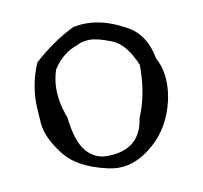

<svg xmlns="http://www.w3.org/2000/svg" viewBox="-52 -875 509 482"><g transform="rotate(-10 202.0 -634.5)"><path d="M215 -449Q261 -449 305.5 -488.5Q350 -528 365 -593Q370 -616 370 -637Q370 -674 354 -703Q342 -770 290 -794Q242 -820 196 -820Q180 -820 164 -817Q111 -792 59 -745Q38 -697 38 -645Q38 -632 41 -593Q44 -554 82 -507Q114 -469 184 -453Q200 -449 215 -449ZM190 -483Q159 -483 137.5 -508.5Q116 -534 109 -596Q94 -635 94 -670Q94 -695 102 -719Q126 -757 164 -770Q179 -778 198 -778Q218 -778 253 -764Q288 -750 311 -694V-688Q311 -619 287 -562Q276 -483 190 -483Z"/></g></svg>

Font: Xiaobo Songti 小帛宋体
Style: Regular
Weight: 400
Version: Version 1.501;March 17, 2024;FontCreator 14.0.0.2814 64-bit